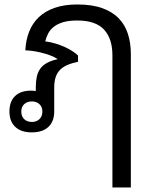

<svg xmlns="http://www.w3.org/2000/svg" viewBox="-20 -580 682 854"><path d="M74.7 -84Q74.7 -62.5 87.6 -50Q100.6 -37.6 122.1 -37.6Q142.1 -37.6 155.3 -50Q168.5 -62.5 168.5 -84Q168.5 -104.5 155.3 -116.7Q142.1 -128.9 122.1 -128.9Q100.6 -128.9 87.6 -116.7Q74.7 -104.5 74.7 -84ZM181.2 -396Q204.6 -393.1 227.1 -386.2Q249.5 -379.4 268.8 -370.6Q288.1 -361.8 303.2 -351.8Q318.4 -341.8 327.1 -333V-305.2Q298.8 -299.3 278.8 -290.5Q258.8 -281.7 246.1 -268.3Q233.4 -254.9 227.3 -235.8Q221.2 -216.8 221.2 -190.9V-84Q221.2 -40 195.3 -15.6Q169.4 8.8 121.1 8.8Q73.7 8.8 47.9 -15.6Q22 -40 22 -84Q22 -128.4 46.9 -152.6Q71.8 -176.8 117.2 -176.8Q123 -176.8 129.9 -176.3Q136.7 -175.8 139.2 -174.8V-191.9Q139.2 -217.8 143.6 -238.3Q147.9 -258.8 158.9 -274.2Q169.9 -289.6 188.7 -300Q207.5 -310.5 236.8 -316.9Q221.7 -327.1 201.2 -334.5Q180.7 -341.8 159.9 -346.7Q139.2 -351.6 121.1 -353.8Q103 -356 92.8 -356Q94.7 -400.9 109.4 -438.5Q124 -476.1 152.3 -503.2Q180.7 -530.3 223.4 -545.2Q266.1 -560.1 323.7 -560.1Q389.6 -560.1 435.1 -543.7Q480.5 -527.3 508.5 -498Q536.6 -468.8 549.3 -428.2Q562 -387.7 562 -339.8V253.9H480V-334Q480 -408.2 442.6 -448.5Q405.3 -488.8 323.7 -488.8Q285.2 -488.8 259.8 -481Q234.4 -473.1 218.3 -460Q202.1 -446.8 193.8 -430.2Q185.5 -413.6 181.2 -396Z"/></svg>

Font: Noto Sans Southeast Asian
Style: Regular
Weight: 400
Designer: Monotype Design Team
Foundry: Monotype Imaging Inc.
Version: Version 1.06 uh; ttfautohint (v1.4.1)